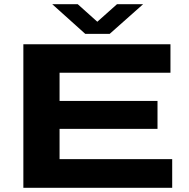

<svg xmlns="http://www.w3.org/2000/svg" viewBox="-20 -899 905 919"><path d="M230 -878.9H352.1L445.8 -794.9L540 -878.9H665L504.9 -736.8H388.2ZM91.8 0V-687H795.9V-550.8H265.1V-416H733.9V-282.2H265.1V-137.2H804.2V0Z"/></svg>

Font: Archivo Expanded
Style: Bold
Weight: 700
Width: 7
Designer: Hector Gatti
Foundry: Omnibus-Type
Version: Version 2.001